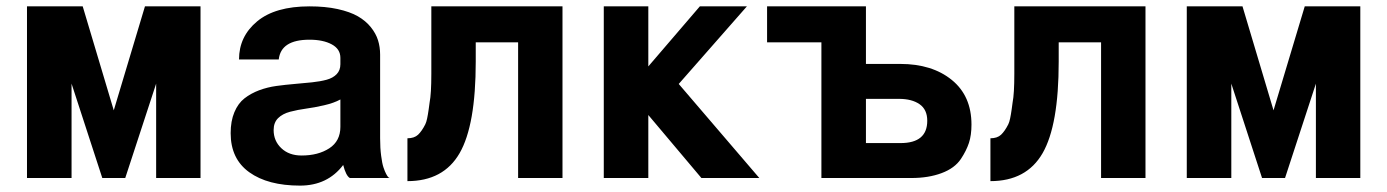

<svg xmlns="http://www.w3.org/2000/svg" viewBox="-20 -560 4364 604"><path d="M374 0H301.8L205.1 -296.9V0H64.9V-540H240.2L337.9 -212.9L436 -540H610.8V0H471.2V-296.9Z M1050.8 -377.9Q1050.8 -405.8 1023.7 -420.4Q996.6 -435.1 953.6 -435.1Q863.8 -435.1 856.9 -373H731.9Q731.9 -445.3 788.8 -492.7Q845.7 -540 953.6 -540Q1003.4 -540 1042.2 -531.5Q1081.1 -522.9 1105.7 -508.8Q1130.4 -494.6 1146.5 -474.6Q1162.6 -454.6 1169.2 -433.3Q1175.8 -412.1 1175.8 -388.2V-125Q1175.8 -94.2 1179 -70.1Q1182.1 -45.9 1186.3 -33.4Q1190.4 -21 1194.8 -12.7Q1199.2 -4.4 1202.1 -2L1205.6 0H1080.6Q1068.4 -6.8 1059.6 -41Q1010.3 23.9 923.8 23.9Q822.8 23.9 764.2 -18.1Q705.6 -60.1 705.6 -141.1Q705.6 -179.2 717.3 -207Q729 -234.9 749 -250.5Q769 -266.1 794.9 -275.9Q820.8 -285.6 849.6 -289.6Q878.4 -293.5 907 -295.9Q935.5 -298.3 961.4 -301Q987.3 -303.7 1007.3 -309.1Q1027.3 -314.5 1039.1 -326.7Q1050.8 -338.9 1050.8 -357.9ZM1050.8 -161.1V-247.1Q1030.3 -235.8 999.5 -228.8Q968.8 -221.7 942.9 -218.3Q917 -214.8 892.8 -208.5Q868.7 -202.1 854.7 -188.2Q840.8 -174.3 840.8 -150.9Q840.8 -116.7 865 -93.8Q889.2 -70.8 928.7 -70.8Q981 -70.8 1015.9 -93.5Q1050.8 -116.2 1050.8 -161.1Z M1336.9 -540H1749.5V0H1609.9V-426.8H1476.6V-366.2Q1476.6 -166 1425.8 -78.1Q1375 9.8 1261.7 9.8V-125Q1283.2 -125 1295.2 -136.2Q1307.1 -147.5 1317.9 -168.9Q1321.3 -175.8 1323.7 -187.5Q1326.2 -199.2 1328.6 -216.3Q1331.1 -233.4 1331.5 -237.8Q1336.9 -265.1 1336.9 -328.1Z M2019.5 -351.1 2181.6 -540H2329.6L2115.2 -295.9L2368.7 0H2186.5L2019.5 -198.2V0H1879.4V-540H2019.5Z M2812 -358.9Q2912.1 -358.9 2974.1 -308.6Q3036.1 -258.3 3036.1 -168Q3036.1 -134.8 3028.1 -110.4Q3020 -85.9 3002.9 -60.1Q2983.4 -30.8 2942.1 -15.4Q2900.9 0 2847.2 0H2564V-426.8H2393.1V-540H2704.1V-358.9ZM2897 -180.2Q2897 -215.3 2872.8 -232.2Q2848.6 -249 2808.1 -249H2704.1V-109.9H2813Q2897 -109.9 2897 -180.2Z M3170.9 -540H3583.5V0H3443.8V-426.8H3310.5V-366.2Q3310.5 -166 3259.8 -78.1Q3209 9.8 3095.7 9.8V-125Q3117.2 -125 3129.2 -136.2Q3141.1 -147.5 3151.9 -168.9Q3155.3 -175.8 3157.7 -187.5Q3160.2 -199.2 3162.6 -216.3Q3165 -233.4 3165.5 -237.8Q3170.9 -265.1 3170.9 -328.1Z M4022.5 0H3950.2L3853.5 -296.9V0H3713.4V-540H3888.7L3986.3 -212.9L4084.5 -540H4259.3V0H4119.6V-296.9Z"/></svg>

Font: Miedinger*
Style: Bold
Weight: 700
Version: Version 001.000